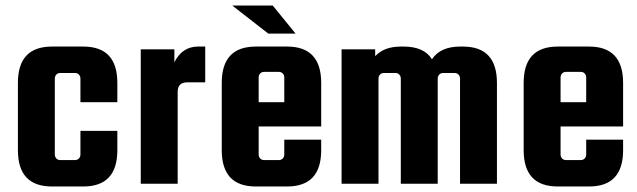

<svg xmlns="http://www.w3.org/2000/svg" viewBox="-20 -667 2311 697"><path d="M406 -366C406 -454 365 -498 282 -498H169C86 -498 45 -454 45 -366V-122C45 -34 86 10 169 10H282C365 10 406 -34 406 -122V-192H272V-106C272 -95 264 -86 253 -86H198C187 -86 179 -95 179 -106V-382C179 -393 187 -402 198 -402H253C264 -402 272 -393 272 -382V-296H406Z M699 -498C661 -498 632 -479 613 -441V-488H491V0H625V-333C625 -356 636 -368 659 -368H725V-498Z M1053 -545 970 -647H823L954 -545ZM909 -498C826 -498 785 -454 785 -366V-122C785 -34 826 10 909 10H1022C1105 10 1146 -34 1146 -122V-160H1012V-106C1012 -95 1004 -86 993 -86H938C927 -86 919 -95 919 -106V-208H1146V-366C1146 -454 1105 -498 1022 -498ZM919 -386C919 -397 927 -406 938 -406H993C1004 -406 1012 -397 1012 -386V-296H919Z M1651 -498C1603 -498 1569 -483 1548 -452C1529 -483 1494 -498 1445 -498H1436C1394 -498 1363 -486 1342 -463V-488H1220V0H1354V-382C1354 -393 1362 -402 1373 -402H1416C1427 -402 1435 -393 1435 -382V0H1569V-382C1569 -393 1577 -402 1588 -402H1631C1642 -402 1650 -393 1650 -382V0H1784V-366C1784 -454 1743 -498 1660 -498Z M2005 -498C1922 -498 1881 -454 1881 -366V-122C1881 -34 1922 10 2005 10H2118C2201 10 2242 -34 2242 -122V-160H2108V-106C2108 -95 2100 -86 2089 -86H2034C2023 -86 2015 -95 2015 -106V-208H2242V-366C2242 -454 2201 -498 2118 -498ZM2015 -386C2015 -397 2023 -406 2034 -406H2089C2100 -406 2108 -397 2108 -386V-296H2015Z"/></svg>

Font: sklik
Style: Regular
Weight: 400
Designer: Joe Prince
Foundry: Joe Prince
Version: Version 1.001